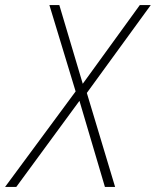

<svg xmlns="http://www.w3.org/2000/svg" viewBox="-71 -734 612 754"><path d="M-51 0H-7L241 -338L341 0H381L270 -369L521 -714H478L254 -405L162 -714H123L226 -375Z"/></svg>

Font: Noto Sans SemiCondensed ExtraLight
Style: Italic
Weight: 200
Width: 4
Italic angle: -12°
Designer: Monotype Design Team
Foundry: Monotype Imaging Inc.
Version: Version 2.013